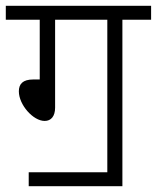

<svg xmlns="http://www.w3.org/2000/svg" viewBox="-20 -642 541 662"><path d="M79 -48V0H402V-574H501V-622H0V-574H117V-368H95C58 -368 45 -352 45 -327C45 -281 94 -225 134 -225C156 -225 170 -241 170 -271V-574H350V-48Z"/></svg>

Font: Noto Sans Devanagari SemiCondensed Light
Style: Regular
Weight: 300
Width: 4
Designer: Jelle Bosma - Monotype Design Team
Foundry: Monotype Imaging Inc.
Version: Version 2.004